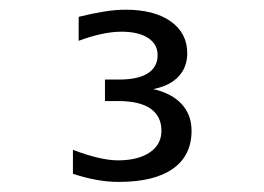

<svg xmlns="http://www.w3.org/2000/svg" viewBox="-20 -636 540 392"><path d="M293 -454.1Q331.1 -445.3 351.1 -423.3Q371.1 -401.4 371.1 -369.1Q371.1 -318.4 333 -291.5Q294.9 -264.6 222.7 -264.6Q199.2 -264.6 175.8 -269Q152.3 -273.4 128.9 -281.2V-330.1Q157.2 -319.3 180.2 -314Q203.1 -308.6 220.7 -308.6Q261.7 -308.6 285.6 -324.7Q309.6 -340.8 309.6 -369.1Q309.6 -398.4 287.6 -414.1Q265.6 -429.7 220.7 -429.7H194.3V-473.6H223.6Q261.7 -473.6 281.7 -486.3Q301.8 -499 301.8 -523.4Q301.8 -545.9 282.2 -558.6Q262.7 -571.3 227.5 -571.3Q209 -571.3 186.5 -566.4Q164.1 -561.5 140.6 -552.7V-601.6Q168 -608.4 191.9 -612.3Q215.8 -616.2 236.3 -616.2Q294.9 -616.2 328.6 -592.3Q362.3 -568.4 362.3 -527.3Q362.3 -499 344.7 -480Q327.1 -460.9 293 -454.1Z"/></svg>

Font: BabelStone Xiangqi Colour
Style: Regular
Weight: 400
Designer: Andrew West
Foundry: BabelStone
Version: Version 11.001 November 01, 2021